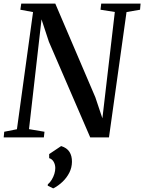

<svg xmlns="http://www.w3.org/2000/svg" viewBox="-28 -763 800 1066"><path d="M-7.5 0 -4.5 -31.5 66 -45.5 155.5 -696 85 -709 90 -743H279L501.5 -222.5L540.5 -106L609.5 -696.5L530 -709L534 -743H752.5L749.5 -709L674.5 -696L577 0H473L243.5 -531L202.5 -655.5L133 -46L219 -31.5L215.5 0ZM237 268 237.5 260.5Q250 250 259.2 234.8Q268.5 219.5 273.8 202.5Q279 185.5 279 169.5Q278.5 149.5 269.5 134.5Q260.5 119.5 245 115V92.5L311.5 48Q343 57.5 357.5 80Q372 102.5 371.5 136Q371 168 356.8 196Q342.5 224 319.2 246.2Q296 268.5 267.5 283Z"/></svg>

Font: Merriweather 72pt Medium
Style: Italic
Weight: 500
Italic angle: -7.8°
Version: Version 2.101